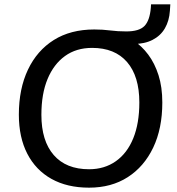

<svg xmlns="http://www.w3.org/2000/svg" viewBox="-20 -857 819 886"><path d="M391 9Q290 9 217.5 -31.5Q145 -72 106 -147.5Q67 -223 67 -328Q67 -447 109 -535.5Q151 -624 228.5 -672.5Q306 -721 415 -721Q454 -721 488.5 -716.5Q523 -712 563 -712Q622 -712 646.5 -737Q671 -762 676 -821L677 -837H766L764 -807Q761 -761 741 -726.5Q721 -692 684 -673Q647 -654 595 -654L596 -670Q634 -645 664 -605Q694 -565 711.5 -510Q729 -455 729 -384Q729 -264 687 -176Q645 -88 569.5 -39.5Q494 9 391 9ZM391 -76Q462 -76 514.5 -113Q567 -150 595 -219Q623 -288 623 -384Q623 -505 566.5 -570.5Q510 -636 405 -636Q332 -636 280 -598.5Q228 -561 199.5 -492.5Q171 -424 171 -327Q171 -207 228 -141.5Q285 -76 391 -76Z"/></svg>

Font: Muli SemiBold
Style: Italic
Weight: 600
Italic angle: -4.541°
Designer: Vernon Adams
Foundry: Vernon Adams
Version: Version 2.100; ttfautohint (v1.8.1.43-b0c9)